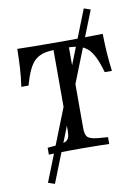

<svg xmlns="http://www.w3.org/2000/svg" viewBox="-95 -782 725 1000"><g transform="rotate(-10 267.5 -282.0)"><path d="M112.9 155.6 78.2 143.5 419.4 -718.5 454 -706.5ZM263.7 -2.4Q236.3 -2.4 207.7 -2Q179 -1.6 153.2 -1.2Q127.4 -0.8 108.1 0V-36.3L161.3 -41.1Q201.6 -45.2 214.1 -57.3Q226.6 -69.4 226.6 -105.6V-201.6H308.1V-105.6Q308.1 -69.4 321 -56.9Q333.9 -44.4 374.2 -40.3L427.4 -36.3V0Q408.1 -0.8 382.3 -1.2Q356.5 -1.6 327.8 -2Q299.2 -2.4 271.8 -2.4H267.7ZM237.1 -532.3Q200 -532.3 173.4 -525Q146.8 -517.7 127.8 -500.4Q108.9 -483.1 94.4 -452Q79.8 -421 66.1 -372.6H28.2Q35.5 -422.6 38.3 -471.4Q41.1 -520.2 41.9 -571Q76.6 -570.2 125 -569.4Q173.4 -568.5 239.5 -568.5H296Q362.1 -568.5 410.5 -569.4Q458.9 -570.2 493.5 -571Q494.4 -520.2 497.6 -471.4Q500.8 -422.6 507.3 -372.6H469.4Q455.6 -421 440.7 -452Q425.8 -483.1 407.3 -500.4Q388.7 -517.7 362.1 -525Q335.5 -532.3 297.6 -532.3ZM226.6 -201.6V-547.6H308.1V-201.6Z"/></g></svg>

Font: Playfair 9pt
Style: Regular
Weight: 400
Designer: Claus Eggers Sørensen
Foundry: Claus Eggers Sørensen
Version: Version 2.203